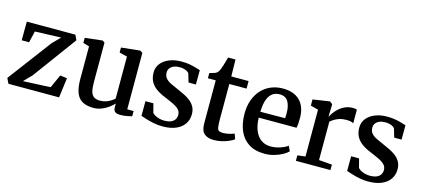

<svg xmlns="http://www.w3.org/2000/svg" viewBox="-57 -1155 3564 1624"><g transform="rotate(15 1725.0 -343.0)"><path d="M375.5 -493 147.5 -485 123.5 -384.5H59L60 -548H485.5L506 -504L225 -121.5L158.5 -53.5L398.5 -64.5L451 -181.5L512 -173.5L489.5 0H46L24 -45.5L309 -425.5Z M1025 9.5Q995.5 9.5 981 -2Q966.5 -13.5 966.5 -40V-74Q949 -54.5 921.8 -34.8Q894.5 -15 861.5 -2Q828.5 11 793 11Q701 11 661.8 -38Q622.5 -87 622.5 -197.5V-482L568.5 -498V-542.5L718 -559.5H721.5L740.5 -546.5V-201.5Q740.5 -152 748.2 -121.2Q756 -90.5 775.8 -76.5Q795.5 -62.5 831.5 -62.5Q859.5 -62.5 882.8 -70.8Q906 -79 924.2 -90.8Q942.5 -102.5 954.5 -113.5V-482L886 -498.5V-542.5L1045.5 -559.5H1049.5L1072.5 -546.5V-51.5L1128.5 -51L1128 -5.5Q1111 -1.5 1085 4Q1059 9.5 1025 9.5Z M1397 11Q1356 11 1318 3.2Q1280 -4.5 1250 -14Q1220 -23.5 1203 -29.5L1203.5 -158H1273L1293 -81Q1299 -71 1315.2 -61.5Q1331.5 -52 1353.2 -46Q1375 -40 1397.5 -40Q1434 -40 1456.8 -49.8Q1479.5 -59.5 1490.5 -77Q1501.5 -94.5 1501.5 -117.5Q1501.5 -145 1483.2 -164Q1465 -183 1431.2 -199.2Q1397.5 -215.5 1351 -234.5Q1304.5 -253.5 1272.5 -277.5Q1240.5 -301.5 1223.8 -334Q1207 -366.5 1207 -411Q1207 -456 1233.2 -489.5Q1259.5 -523 1305.8 -542Q1352 -561 1412 -561Q1456.5 -561 1489 -554.5Q1521.5 -548 1543.8 -540.8Q1566 -533.5 1579.5 -530.5L1579 -404.5H1514.5L1493 -478Q1488.5 -487 1476.5 -494.2Q1464.5 -501.5 1447.5 -506Q1430.5 -510.5 1410.5 -510.5Q1382 -511 1360 -502.2Q1338 -493.5 1325.8 -477.5Q1313.5 -461.5 1313.5 -439Q1313.5 -407 1331.8 -387.2Q1350 -367.5 1379.2 -353.8Q1408.5 -340 1441 -326Q1473 -312.5 1503.5 -297.2Q1534 -282 1558.2 -262.5Q1582.5 -243 1597 -216Q1611.5 -189 1611.5 -152Q1611.5 -104.5 1587 -67.8Q1562.5 -31 1514.5 -10Q1466.5 11 1397 11Z M1846 10Q1790.5 10 1761.2 -16Q1732 -42 1732 -105.5V-482H1663.5V-527.5Q1673.5 -531 1685.5 -534Q1697.5 -537 1707.8 -540.5Q1718 -544 1723.5 -548.5Q1730 -553.5 1734.8 -559Q1739.5 -564.5 1743.2 -572.2Q1747 -580 1751 -590Q1756 -602 1762 -621.8Q1768 -641.5 1773.8 -661.8Q1779.5 -682 1783 -695.5H1848L1850.5 -548H2002V-482H1851V-176.5Q1851 -126.5 1855 -103.5Q1859 -80.5 1870.8 -74.2Q1882.5 -68 1905.5 -68Q1930.5 -68 1959.2 -74.8Q1988 -81.5 2003.5 -88.5L2019.5 -43Q2004 -30.5 1976.5 -18.5Q1949 -6.5 1915 1.8Q1881 10 1846 10Z M2291 11Q2206 11 2150.2 -25Q2094.5 -61 2067.2 -125.5Q2040 -190 2040 -274Q2040 -340.5 2059.5 -393.8Q2079 -447 2113.8 -484.8Q2148.5 -522.5 2196.2 -542.5Q2244 -562.5 2300.5 -562.5Q2396 -562.5 2448.2 -511.2Q2500.5 -460 2503 -365Q2503 -333.5 2501.5 -311Q2500 -288.5 2496 -271.5H2165Q2166 -224.5 2176.8 -186Q2187.5 -147.5 2207.5 -119.8Q2227.5 -92 2257.2 -77Q2287 -62 2326 -62Q2367 -62 2408.5 -76.2Q2450 -90.5 2472.5 -108L2492.5 -63.5Q2475.5 -46 2444 -28.8Q2412.5 -11.5 2372.8 -0.2Q2333 11 2291 11ZM2165 -323 2381.5 -324.5Q2382.5 -334 2383 -346.2Q2383.5 -358.5 2383.5 -368.5Q2383.5 -431 2361.2 -469.5Q2339 -508 2285 -508Q2260 -508 2238.8 -498.2Q2217.5 -488.5 2201.5 -467Q2185.5 -445.5 2176 -410Q2166.5 -374.5 2165 -323Z M2563 0V-48L2632 -56.5V-466L2564.5 -484V-538L2707.5 -559.5H2713L2735.5 -542V-520.5L2733 -432.5L2735.5 -433.5Q2740 -444 2753.5 -464.2Q2767 -484.5 2789.8 -506Q2812.5 -527.5 2843.8 -542.2Q2875 -557 2913.5 -557Q2927 -557 2935.5 -555.2Q2944 -553.5 2949.5 -551.5V-432Q2942.5 -437 2927.2 -441Q2912 -445 2887.5 -445Q2852.5 -445 2826.2 -436.5Q2800 -428 2781.8 -416.2Q2763.5 -404.5 2750.5 -393V-57L2865.5 -47.5V0Z M3198 11Q3157 11 3119 3.2Q3081 -4.5 3051 -14Q3021 -23.5 3004 -29.5L3004.5 -158H3074L3094 -81Q3100 -71 3116.2 -61.5Q3132.5 -52 3154.2 -46Q3176 -40 3198.5 -40Q3235 -40 3257.8 -49.8Q3280.5 -59.5 3291.5 -77Q3302.5 -94.5 3302.5 -117.5Q3302.5 -145 3284.2 -164Q3266 -183 3232.2 -199.2Q3198.5 -215.5 3152 -234.5Q3105.5 -253.5 3073.5 -277.5Q3041.5 -301.5 3024.8 -334Q3008 -366.5 3008 -411Q3008 -456 3034.2 -489.5Q3060.5 -523 3106.8 -542Q3153 -561 3213 -561Q3257.5 -561 3290 -554.5Q3322.5 -548 3344.8 -540.8Q3367 -533.5 3380.5 -530.5L3380 -404.5H3315.5L3294 -478Q3289.5 -487 3277.5 -494.2Q3265.5 -501.5 3248.5 -506Q3231.5 -510.5 3211.5 -510.5Q3183 -511 3161 -502.2Q3139 -493.5 3126.8 -477.5Q3114.5 -461.5 3114.5 -439Q3114.5 -407 3132.8 -387.2Q3151 -367.5 3180.2 -353.8Q3209.5 -340 3242 -326Q3274 -312.5 3304.5 -297.2Q3335 -282 3359.2 -262.5Q3383.5 -243 3398 -216Q3412.5 -189 3412.5 -152Q3412.5 -104.5 3388 -67.8Q3363.5 -31 3315.5 -10Q3267.5 11 3198 11Z"/></g></svg>

Font: Merriweather 36pt SemiBold
Style: Regular
Weight: 600
Version: Version 2.100